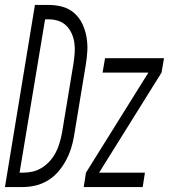

<svg xmlns="http://www.w3.org/2000/svg" viewBox="-54 -755 682 775"><path d="M-34 0 87 -735H143Q172 -735 199 -727.5Q226 -720 246.5 -701.5Q267 -683 278.5 -658.5Q290 -634 295 -606.5Q300 -579 298.5 -550Q297 -521 292 -492L245 -207Q241 -182 233 -156.5Q225 -131 212 -107Q199 -83 181 -62Q163 -41 139 -26.5Q115 -12 89 -6Q63 0 37 0ZM25 -58H39Q58 -58 78 -62.5Q98 -67 116 -78.5Q134 -90 148 -106Q162 -122 171.5 -140.5Q181 -159 186.5 -178Q192 -197 196 -217L243 -501Q246 -522 247.5 -542.5Q249 -563 246 -583Q243 -603 235 -620.5Q227 -638 213.5 -651.5Q200 -665 181 -671Q162 -677 142 -677H128ZM284 0 293 -58 545 -462H360L370 -520H608L598 -462L346 -58H531L522 0Z"/></svg>

Font: Iosevka Light Extended Oblique
Style: Regular
Weight: 300
Width: 7
Italic angle: -9°
Monospace: yes
Designer: Belleve Invis
Foundry: Belleve Invis
Version: Version 32.5.0; ttfautohint (v1.8.4)